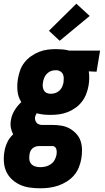

<svg xmlns="http://www.w3.org/2000/svg" viewBox="-44 -793 564 1036"><path d="M172 223Q144 223 116 219Q88 215 64 204Q40 193 20.5 175Q1 157 -10 133Q-21 109 -23 80.5Q-25 52 -20 24Q-16 -1 -4.5 -25.5Q7 -50 27 -68Q18 -85 14.5 -104.5Q11 -124 15 -145Q19 -172 34.5 -197.5Q50 -223 71 -242Q54 -268 50.5 -301.5Q47 -335 53 -369Q57 -392 65 -414.5Q73 -437 88 -456Q103 -475 123.5 -489.5Q144 -504 166.5 -513Q189 -522 212 -525Q235 -528 258 -528Q275 -528 292 -526.5Q309 -525 325 -521L328 -520H496L477 -406L435 -408Q438 -389 437.5 -370Q437 -351 434 -332Q430 -309 421.5 -286.5Q413 -264 398 -244.5Q383 -225 362.5 -210.5Q342 -196 319.5 -187.5Q297 -179 274 -176Q251 -173 228 -173Q209 -173 190.5 -175Q172 -177 154 -182Q151 -177 148.5 -171.5Q146 -166 145 -161Q144 -153 146 -145.5Q148 -138 152.5 -132Q157 -126 164 -123Q171 -120 178 -119H238Q263 -119 287 -115Q311 -111 331 -100Q351 -89 367 -72Q383 -55 390.5 -33Q398 -11 398.5 13.5Q399 38 395 62Q391 86 381.5 110Q372 134 355 153.5Q338 173 315.5 187Q293 201 269 209Q245 217 220.5 220Q196 223 172 223ZM229 -287Q242 -287 254.5 -291Q267 -295 277 -304.5Q287 -314 292 -326Q297 -338 299 -350Q300 -361 300 -371.5Q300 -382 296 -391.5Q292 -401 283.5 -406.5Q275 -412 265 -414H254Q242 -414 230.5 -409.5Q219 -405 209.5 -395.5Q200 -386 195 -374Q190 -362 188 -350Q186 -339 186.5 -327.5Q187 -316 192.5 -306Q198 -296 208 -291.5Q218 -287 229 -287ZM173 109Q188 109 202.5 105.5Q217 102 230 93Q243 84 250.5 70.5Q258 57 261 42Q262 34 262 26.5Q262 19 260 12Q258 5 252.5 0Q247 -5 239 -5H167Q158 -5 148.5 -2Q139 1 131.5 7.5Q124 14 120 23Q116 32 115 41Q113 55 114.5 68.5Q116 82 124.5 91.5Q133 101 146 105Q159 109 173 109ZM278 -573 220 -627 368 -773 440 -707Z"/></svg>

Font: Iosevka SS18 Heavy
Style: Italic
Weight: 900
Italic angle: -9°
Monospace: yes
Designer: Belleve Invis
Foundry: Belleve Invis
Version: Version 25.1.1; ttfautohint (v1.8.4)